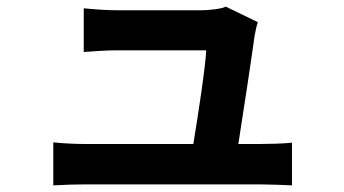

<svg xmlns="http://www.w3.org/2000/svg" viewBox="-20 -544 1040 580"><path d="M759 -477 662 -524C650 -517 609 -513 588 -513H332C305 -513 259 -516 233 -519V-387C262 -389 301 -392 333 -392H603C600 -336 578 -194 564 -109H240C205 -109 168 -111 141 -114V16C179 14 204 13 240 13H766C793 13 842 15 862 16V-113C836 -110 790 -109 764 -109H700C715 -204 741 -376 749 -435C751 -445 754 -464 759 -477Z"/></svg>

Font: Source Han Sans JP
Style: Bold
Weight: 700
Designer: Ryoko NISHIZUKA 西塚涼子 (kana, bopomofo & ideographs); Paul D. Hunt (Latin, Greek & Cyrillic); Sandoll Communications 산돌커뮤니
Foundry: Adobe
Version: Version 2.002;hotconv 1.0.116;makeotfexe 2.5.65601